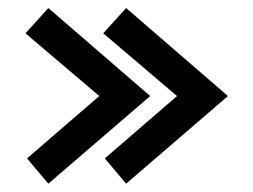

<svg xmlns="http://www.w3.org/2000/svg" viewBox="-20 -472 626 475"><path d="M99.6 -452.1 351.6 -234.4 99.6 -17.6 46.9 -80.1 225.6 -234.4 43 -389.6ZM292 -452.1 543.9 -234.4 292 -17.6 239.3 -80.1 418 -234.4 235.4 -389.6Z"/></svg>

Font: Thabit-Bold
Style: Bold
Weight: 700
Designer: Regenerated by Nadim Shaikli
Foundry: MAK Alagha
Version: 0.01